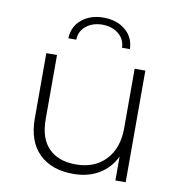

<svg xmlns="http://www.w3.org/2000/svg" viewBox="-82 -805 832 884"><g transform="rotate(10 334.5 -362.5)"><path d="M225 -607H188Q190 -663 230.5 -696Q271 -729 332 -729Q393 -729 433.5 -696Q474 -663 476 -607H439Q438 -647 407.5 -671.5Q377 -696 332 -696Q287 -696 256.5 -671.5Q226 -647 225 -607ZM513 -522H563V0H515V-112Q489 -57 438 -26.5Q387 4 318 4Q216 4 158 -53Q100 -110 100 -217V-522H150V-221Q150 -133 195 -87Q240 -41 322 -41Q410 -41 461.5 -96Q513 -151 513 -244Z"/></g></svg>

Font: mBank Light
Style: Regular
Weight: 300
Designer: Julieta Ulanovsky
Foundry: Julieta Ulanovsky
Version: Version 7.200;PS 007.200;hotconv 1.0.88;makeotf.lib2.5.64775